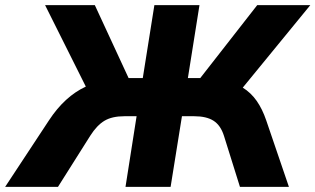

<svg xmlns="http://www.w3.org/2000/svg" viewBox="-68 -725 1224 745"><path d="M-48 0 122 -258Q183 -351 265 -389L107 -705H300L431 -422H486L531 -705H706L661 -422H709L930 -705H1136L874 -385Q906 -365 928 -333.5Q950 -302 965 -258L1053 0H863L801 -198Q788 -239 760.5 -256.5Q733 -274 686 -274H638L594 0H419L462 -274H414Q367 -274 337.5 -256.5Q308 -239 282 -198L157 0Z"/></svg>

Font: Winston ExtraBold
Style: Italic
Weight: 800
Italic angle: -9°
Designer: Original fonts by Vernon Adams / Changes by Cristiano Sobral
Foundry: Original fonts by Vernon Adams / Changes by Cristiano Sobral
Version: Version 2.503;July 17, 2020;FontCreator 13.0.0.2655 64-bit